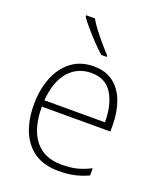

<svg xmlns="http://www.w3.org/2000/svg" viewBox="-143 -856 799 956"><g transform="rotate(20 256.5 -378.0)"><path d="M271 -540Q335 -540 376.5 -507.5Q418 -475 438 -419.5Q458 -364 458 -294V-263H95Q95 -148 143.5 -86.5Q192 -25 283 -25Q329 -25 362 -32.5Q395 -40 438 -61V-23Q401 -6 364.5 2Q328 10 282 10Q205 10 154.5 -24Q104 -58 79 -119Q54 -180 54 -260Q54 -337 78.5 -400.5Q103 -464 151.5 -502Q200 -540 271 -540ZM271 -505Q197 -505 150.5 -451.5Q104 -398 96 -297H417Q417 -390 381.5 -447.5Q346 -505 271 -505ZM193 -766Q205 -744 226.5 -716Q248 -688 271.5 -660.5Q295 -633 314 -613V-606H285Q261 -627 235 -654.5Q209 -682 185.5 -709Q162 -736 147 -758V-766Z"/></g></svg>

Font: Noto Sans Disp ExtLt
Style: Regular
Weight: 200
Designer: Monotype Design Team
Foundry: Monotype Imaging Inc.
Version: Version 2.000;GOOG;noto-source:20170915:90ef993387c0